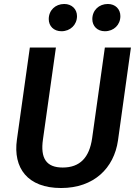

<svg xmlns="http://www.w3.org/2000/svg" viewBox="-20 -930 688 965"><path d="M289 -773C333 -773 367 -805 367 -849C367 -884 341 -910 303 -910C258 -910 225 -878 225 -834C225 -799 250 -773 289 -773ZM507 -773C552 -773 585 -805 585 -849C585 -884 560 -910 522 -910C477 -910 444 -878 444 -834C444 -799 469 -773 507 -773ZM638 -691H507L443 -235C429 -138 382 -88 295 -88C213 -88 182 -134 196 -230L261 -691H130L65 -228C45 -86 118 15 287 15C452 15 553 -85 573 -224Z"/></svg>

Font: Fira Sans Medium
Style: Italic
Weight: 500
Italic angle: -8°
Designer: bBox Type GmbH & Carrois Corporate GbR & Edenspiekermann AG
Foundry: bBox Type GmbH & Carrois Corporate GbR & Edenspiekermann AG
Version: Version 4.301;PS 004.301;hotconv 1.0.88;makeotf.lib2.5.64775